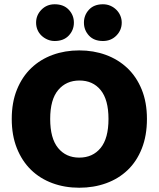

<svg xmlns="http://www.w3.org/2000/svg" viewBox="-20 -861 743 899"><path d="M35 -304Q35 -382 59.5 -442Q84 -502 126.5 -542.5Q169 -583 226.5 -604Q284 -625 351 -625Q418 -625 475.5 -604Q533 -583 576 -542.5Q619 -502 643.5 -442Q668 -382 668 -304Q668 -226 644 -165.5Q620 -105 577.5 -64.5Q535 -24 477 -3Q419 18 351 18Q283 18 225 -3.5Q167 -25 125 -66Q83 -107 59 -167Q35 -227 35 -304ZM215 -304Q215 -213 252 -168Q289 -123 351 -123Q414 -123 451 -168Q488 -213 488 -304Q488 -394 451.5 -439Q415 -484 352 -484Q290 -484 252.5 -439.5Q215 -395 215 -304ZM149 -755Q149 -790 174 -815.5Q199 -841 236 -841Q278 -841 302 -815.5Q326 -790 326 -755Q326 -720 302 -694.5Q278 -669 236 -669Q218 -669 202 -676Q186 -683 174 -694.5Q162 -706 155.5 -721.5Q149 -737 149 -755ZM373 -755Q373 -790 396.5 -815.5Q420 -841 462 -841Q481 -841 497 -834Q513 -827 525 -815Q537 -803 543.5 -787.5Q550 -772 550 -755Q550 -720 525 -694.5Q500 -669 462 -669Q420 -669 396.5 -694.5Q373 -720 373 -755Z"/></svg>

Font: Baloo Bhaina
Style: Regular
Weight: 400
Designer: Manish Minz, Shuchita Grover and Ek Type
Foundry: Ek Type
Version: Version 1.443;PS 1.000;hotconv 16.6.51;makeotf.lib2.5.65220;